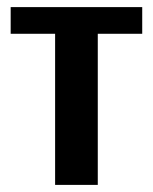

<svg xmlns="http://www.w3.org/2000/svg" viewBox="-20 -520 430 540"><path d="M135 0V-425H10V-500H380V-425H255V0Z"/></svg>

Font: Cuprum
Style: Regular
Weight: 400
Designer: Jovanny Lemonad
Foundry: Jovanny Lemonad
Version: Version 3.000